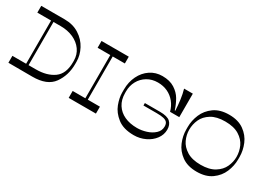

<svg xmlns="http://www.w3.org/2000/svg" viewBox="-18 -1374 2800 2045"><g transform="rotate(30 1382.0 -351.5)"><path d="M238.8 -635.5H268.8V-71H238.8ZM358.8 -703Q461 -703 536.9 -654.7Q612.9 -606.4 652.9 -530.4Q693 -454.4 693 -375V-346Q693 -207.4 619.2 -104.2Q545.5 -1 362.8 -2L70 -3V-88.1H358.8Q494.4 -88.1 578.7 -148.8Q663 -209.4 663 -352V-369Q663 -444.2 622.4 -501.2Q581.8 -558.1 512.6 -588.8Q443.4 -619.4 358.8 -619.4H70V-703Z M968.8 -650.5H998.8V-58.5H968.8ZM1148.1 -85.1V0H813V-85.1ZM1148.1 -700V-616.4H813V-700Z M1556.2 -617.5Q1483.4 -617.5 1426.7 -583.6Q1370 -549.6 1338.7 -492.2Q1307.4 -434.8 1307.4 -366.1V-346.1Q1307.4 -263.1 1344.8 -204.7Q1382.2 -146.2 1448.1 -116.1Q1513.9 -85.9 1602.5 -85.9Q1657.6 -85.9 1714.8 -103.8Q1772 -121.6 1811.6 -157.9Q1851.2 -194.2 1851.2 -246.5Q1851.2 -278.2 1837.2 -295.6Q1823.1 -312.9 1791.8 -320.4Q1760.5 -328 1704.9 -328H1543.4V-358H1729.9Q1819.9 -358 1856 -324.9Q1892.1 -291.9 1892.1 -231.5Q1892.1 -168.6 1853.1 -116.1Q1814 -63.5 1749.3 -32.8Q1684.6 -2 1610.4 -2Q1483.2 -2 1409.1 -59.9Q1335 -117.8 1306.5 -193.7Q1278 -269.6 1278 -333.1V-372.1Q1278 -463.1 1314.7 -538.6Q1351.4 -614.1 1416.4 -657.6Q1481.4 -701.1 1563.4 -701.1Q1654.4 -701.1 1713.9 -663.1Q1773.4 -625.1 1804.9 -571.1Q1836.4 -517.1 1858.4 -449.1H1865Q1862.4 -509 1853.4 -577.4Q1844.4 -645.9 1828.2 -700H1935.9V-411.2H1822.4Q1806.1 -473.1 1768.2 -520Q1730.2 -566.9 1676.1 -592.2Q1622 -617.5 1556.2 -617.5Z M2704 -334Q2704 -256 2672 -179.5Q2640 -103 2568.5 -51.5Q2497 0 2385 0Q2273 0 2201.5 -51.5Q2130 -103 2098 -179.5Q2066 -256 2066 -334V-366Q2066 -444 2098 -520.5Q2130 -597 2201.5 -648.5Q2273 -700 2385 -700Q2497 -700 2568.5 -648.5Q2640 -597 2672 -520.5Q2704 -444 2704 -366ZM2385 -85.1Q2490.8 -85.1 2555.9 -125.7Q2621.1 -166.2 2648.5 -226.3Q2675.9 -286.4 2675.9 -349Q2675.9 -414.8 2648.5 -475.4Q2621.1 -536 2556.2 -576.2Q2491.4 -616.4 2385 -616.4Q2278.6 -616.4 2213.8 -576.2Q2148.9 -536 2121.5 -475.4Q2094.1 -414.8 2094.1 -349Q2094.1 -286.4 2121.5 -226.3Q2148.9 -166.2 2214.1 -125.7Q2279.2 -85.1 2385 -85.1Z"/></g></svg>

Font: Space Cowgirl
Style: Regular
Weight: 400
Designer: Valery Marier
Foundry: Valery Marier
Version: Version 1.000